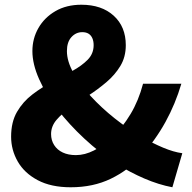

<svg xmlns="http://www.w3.org/2000/svg" viewBox="-20 -778 813 812"><path d="M279 14Q196 14 139.5 -16Q83 -46 55 -95Q27 -144 27 -200Q27 -262 52 -305Q77 -348 117 -378.5Q157 -409 201.5 -432.5Q246 -456 286 -478Q326 -500 351 -525.5Q376 -551 376 -587Q376 -604 370.5 -616.5Q365 -629 354.5 -635.5Q344 -642 328 -642Q301 -642 282 -621Q263 -600 263 -562Q263 -519 290.5 -470Q318 -421 363.5 -371.5Q409 -322 465 -277.5Q521 -233 579 -199Q626 -172 670 -153.5Q714 -135 751 -130L709 14Q651 3 590.5 -23Q530 -49 471 -86Q400 -133 336.5 -192Q273 -251 223.5 -315Q174 -379 145.5 -443Q117 -507 117 -562Q117 -615 142.5 -659.5Q168 -704 214.5 -731Q261 -758 324 -758Q410 -758 461 -711.5Q512 -665 512 -587Q512 -537 489 -499Q466 -461 430 -430.5Q394 -400 354 -374Q314 -348 278 -323Q242 -298 219 -271Q196 -244 196 -211Q196 -185 209 -164.5Q222 -144 245.5 -133Q269 -122 301 -122Q339 -122 378 -142Q417 -162 454 -196Q498 -239 532 -295.5Q566 -352 585 -424H747Q722 -339 680 -262.5Q638 -186 576 -117Q523 -58 448.5 -22Q374 14 279 14Z"/></svg>

Font: Noto Sans HK Thin Black
Style: Regular
Weight: 900
Version: Version 2.004-H2;hotconv 1.0.118;makeotfexe 2.5.65603